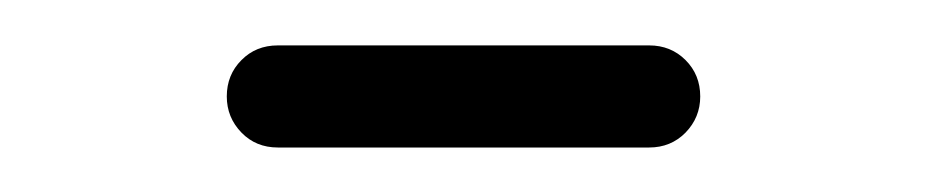

<svg xmlns="http://www.w3.org/2000/svg" viewBox="-20 -662 410 85"><path d="M80.4 -619.3Q80.4 -628.9 86.9 -635.4Q93.3 -641.9 103 -641.9H267.4Q277 -641.9 283.5 -635.4Q290 -628.9 290 -619.3Q290 -610 283.5 -603.3Q277 -596.7 267.4 -596.7H103Q93.3 -596.7 86.9 -603.3Q80.4 -610 80.4 -619.3Z"/></svg>

Font: 26F Galaxy Sans Medium
Style: Regular
Weight: 500
Designer: C₂₉H₂₅N₃O₅
Version: Version 1.100